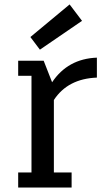

<svg xmlns="http://www.w3.org/2000/svg" viewBox="-20 -846 467 866"><path d="M177 -572H122H62V-504H122V-68H62V0H303V-68H223V-395Q286 -491 417 -496V-586Q286 -581 215 -475ZM160 -622 350 -752 294 -826 117 -679Z"/></svg>

Font: Glegoo
Style: Bold
Weight: 700
Version: Version 2.0.1; ttfautohint (v0.9) -r 48 -G 60